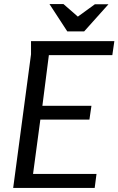

<svg xmlns="http://www.w3.org/2000/svg" viewBox="-20 -927 584 947"><path d="M133 -724H544L534 -655H221L189 -405H431L421 -337H179L143 -69H456L447 0H45L133 -659ZM364 -845 448 -906H515L395 -772H312L224 -907H293Z"/></svg>

Font: Rosario Light
Style: Italic
Weight: 300
Italic angle: -8.05°
Designer: Hector Gatti
Foundry: Omnibus Type
Version: Version 1.101; ttfautohint (v1.8.1.43-b0c9)